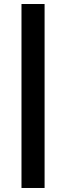

<svg xmlns="http://www.w3.org/2000/svg" viewBox="-20 -825 329 956"><path d="M87 -805H202V111H87Z"/></svg>

Font: TypoPRO Montserrat Alternates
Style: Regular
Weight: 600
Designer: Julieta Ulanovsky
Foundry: Julieta Ulanovsky
Version: Version 6.001